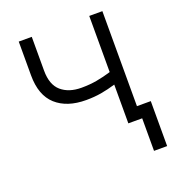

<svg xmlns="http://www.w3.org/2000/svg" viewBox="-124 -613 784 866"><g transform="rotate(-20 267.5 -180.0)"><path d="M259.3 -163.6Q167.5 -163.6 115.2 -210.7Q63 -257.8 63 -353.5V-515.6H125.5V-353.5Q125.5 -285.6 161.6 -254.4Q197.8 -223.1 258.3 -223.1Q297.4 -223.1 332 -229.2Q366.7 -235.4 401.4 -246.1V-515.6H464.4V0H401.4V-186Q365.7 -175.3 332 -169.4Q298.3 -163.6 259.3 -163.6ZM467.8 156.2V0H426.3V-59.6H530.8V156.2Z"/></g></svg>

Font: Inter Display Light
Style: Regular
Weight: 300
Designer: Rasmus Andersson
Foundry: rsms
Version: Version 4.000;git-a52131595